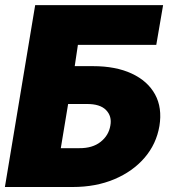

<svg xmlns="http://www.w3.org/2000/svg" viewBox="-23 -748 683 768"><path d="M-3.4 0 117.7 -727.5H629.4L602.1 -568.4H288.6L275.9 -483.4H349.1Q440.4 -483.4 504.2 -453.6Q567.9 -423.8 597.2 -370.4Q626.5 -316.9 614.7 -244.1Q602.5 -171.9 555.2 -116.9Q507.8 -62 434.1 -31Q360.4 0 268.1 0ZM220.2 -155.3H293.5Q347.2 -154.8 379.6 -180.7Q412.1 -206.5 418.5 -246.1Q425.3 -283.2 401.1 -307.9Q377 -332.5 323.7 -332H249.5Z"/></svg>

Font: Inter Display Black
Style: Italic
Weight: 900
Italic angle: -9.39999°
Designer: Rasmus Andersson
Foundry: rsms
Version: Version 4.000;git-a52131595